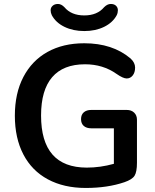

<svg xmlns="http://www.w3.org/2000/svg" viewBox="-20 -930 773 959"><path d="M664.1 -332V-117.2Q664.1 -71.3 652.1 -52.2Q640.1 -33.2 601.6 -20Q517.1 8.8 408.2 8.8Q299.3 8.8 219.2 -34.2Q139.2 -77.1 96.7 -158.7Q54.2 -240.2 54.2 -352.1Q54.2 -463.9 96.7 -545.4Q139.2 -627 217 -670.4Q294.9 -713.9 400.9 -713.9Q542 -713.9 631.8 -638.2Q654.8 -617.2 654.8 -592.5Q654.8 -567.9 642.8 -553Q630.9 -538.1 612.8 -538.1Q594.7 -538.1 562 -561Q494.1 -608.9 404.8 -608.9Q295.9 -608.9 240.5 -544.4Q185.1 -480 185.1 -353Q185.1 -93.3 413.1 -92.8Q481 -92.8 548.8 -111.8V-289.1H436Q412.1 -289.1 398.4 -301Q384.8 -313 384.8 -335Q384.8 -356.9 398.4 -368.9Q412.1 -380.9 436 -380.9H612.8Q636.2 -380.9 650.1 -367.4Q664.1 -354 664.1 -332ZM301.8 -894Q335.9 -853 400.9 -853Q465.8 -853 500 -894Q516.1 -910.2 533.2 -910.2Q550.3 -910.2 559.6 -901.1Q568.8 -892.1 568.8 -878.9Q568.8 -865.7 563 -854Q543 -816.9 500 -795.9Q457 -774.9 401.1 -774.9Q345.2 -774.9 302 -795.9Q258.8 -816.9 238.8 -854Q232.9 -866.2 232.9 -879.2Q232.9 -892.1 242.9 -901.1Q252.9 -910.2 269.5 -910.2Q286.1 -910.2 301.8 -894Z"/></svg>

Font: Nunito-Bold
Style: Bold
Weight: 700
Designer: Vernon Adams
Foundry: newtypography
Version: Version 3.000